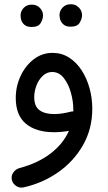

<svg xmlns="http://www.w3.org/2000/svg" viewBox="-20 -594 503 898"><path d="M258.3 -523.9Q258.3 -543 272.7 -558.6Q287.1 -574.2 310.5 -574.2Q326.7 -574.2 337.9 -567.4Q349.1 -560.5 355.5 -550.8Q363.8 -536.6 363.8 -523.4Q363.8 -506.8 352.8 -488Q341.8 -469.2 310.5 -469.2Q289.1 -469.2 277.8 -478.8Q266.6 -488.3 262.2 -500.5Q258.3 -512.2 258.3 -523.9ZM76.2 -522Q76.2 -541.5 90.6 -556.9Q105 -572.3 127.9 -572.3Q144 -572.3 155.3 -565.7Q166.5 -559.1 172.9 -548.8Q181.2 -536.6 181.2 -521.5Q181.2 -505.4 170.4 -486.6Q159.7 -467.8 127.9 -467.8Q106.9 -467.8 95.5 -477.1Q84 -486.3 80.1 -498.5Q76.2 -508.8 76.2 -522ZM225.6 -346.7Q268.6 -346.7 303 -324.7Q337.4 -302.7 361.6 -265.6Q385.7 -228.5 398.7 -181.9Q411.6 -135.3 411.6 -85.9Q411.6 9.3 367.9 85.4Q324.2 161.6 251 212.4Q177.7 263.2 88.9 282.7Q70.8 286.1 54.7 275.1Q38.6 264.2 35.2 246.1Q31.7 227.5 42.7 212.2Q53.7 196.8 71.8 191.9Q156.7 169.4 215.8 124.5Q274.9 79.6 302.2 18.1Q266.1 24.4 233.4 24.4Q148.9 24.4 101.3 -15.1Q53.7 -54.7 53.7 -135.7Q53.7 -189.9 76.2 -238.3Q98.6 -286.6 137.7 -316.7Q176.8 -346.7 225.6 -346.7ZM140.1 -139.2Q140.1 -96.7 164.8 -78.6Q189.5 -60.5 232.9 -60.5Q252.9 -60.5 272.7 -63.7Q292.5 -66.9 311.5 -71.8Q316.9 -73.2 322.8 -72.8Q322.8 -78.1 322.8 -83Q322.8 -120.6 311.5 -160.9Q300.3 -201.2 278.3 -229.2Q256.3 -257.3 223.6 -257.3Q199.2 -257.3 180.2 -239.5Q161.1 -221.7 150.6 -194.3Q140.1 -167 140.1 -139.2Z"/></svg>

Font: Mikhak Medium
Style: Regular
Weight: 500
Designer: Amin Abedi
Version: Version 3.3